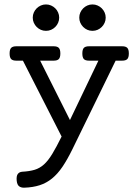

<svg xmlns="http://www.w3.org/2000/svg" viewBox="-20 -665 640 887"><path d="M544.4 -451.2Q561 -451.2 568.1 -443.8Q575.2 -436.5 575.2 -418Q575.2 -399.4 568.1 -392.1Q561 -384.8 544.4 -384.8H514.2L314.5 24.4Q291 72.3 268.6 105.5Q246.1 138.7 220.2 159.7Q194.3 180.7 163.3 190.7Q132.3 200.7 92.3 202.1Q78.1 202.6 68.6 195.8Q59.1 189 57.1 169.4Q55.2 147.9 62.3 138.7Q69.3 129.4 82.5 128.4Q116.2 126.5 139.9 119.4Q163.6 112.3 183.1 94.7Q202.6 77.1 221.4 46.1Q240.2 15.1 264.6 -34.2L85.9 -384.8H55.2Q38.6 -384.8 31.5 -392.1Q24.4 -399.4 24.4 -418Q24.4 -436.5 31.5 -443.8Q38.6 -451.2 55.2 -451.2H228Q244.6 -451.2 251.7 -443.8Q258.8 -436.5 258.8 -418Q258.8 -399.4 251.7 -392.1Q244.6 -384.8 228 -384.8H165.5L303.2 -110.4L434.6 -384.8H391.1Q374.5 -384.8 367.4 -392.1Q360.4 -399.4 360.4 -418Q360.4 -436.5 367.4 -443.8Q374.5 -451.2 391.1 -451.2ZM131.3 -583.5Q131.3 -596.2 136.2 -607.2Q141.1 -618.2 149.4 -626.5Q157.7 -634.8 168.7 -639.6Q179.7 -644.5 192.4 -644.5Q205.1 -644.5 216.1 -639.6Q227.1 -634.8 235.4 -626.5Q243.7 -618.2 248.5 -607.2Q253.4 -596.2 253.4 -583.5Q253.4 -570.8 248.5 -559.8Q243.7 -548.8 235.4 -540.5Q227.1 -532.2 216.1 -527.3Q205.1 -522.5 192.4 -522.5Q179.7 -522.5 168.7 -527.3Q157.7 -532.2 149.4 -540.5Q141.1 -548.8 136.2 -559.8Q131.3 -570.8 131.3 -583.5ZM346.2 -583.5Q346.2 -596.2 351.1 -607.2Q356 -618.2 364.3 -626.5Q372.6 -634.8 383.5 -639.6Q394.5 -644.5 407.2 -644.5Q419.9 -644.5 430.9 -639.6Q441.9 -634.8 450.2 -626.5Q458.5 -618.2 463.4 -607.2Q468.3 -596.2 468.3 -583.5Q468.3 -570.8 463.4 -559.8Q458.5 -548.8 450.2 -540.5Q441.9 -532.2 430.9 -527.3Q419.9 -522.5 407.2 -522.5Q394.5 -522.5 383.5 -527.3Q372.6 -532.2 364.3 -540.5Q356 -548.8 351.1 -559.8Q346.2 -570.8 346.2 -583.5Z"/></svg>

Font: Courier Prime
Style: Regular
Weight: 400
Designer: Alan Dague-Greene
Foundry: Quote-Unquote Apps
Version: Version 1.203